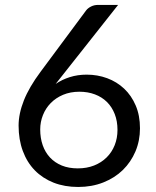

<svg xmlns="http://www.w3.org/2000/svg" viewBox="-20 -736 620 764"><path d="M325 -439Q368 -439 406.5 -424.8Q445 -410.5 474 -383.2Q503 -356 520 -316.2Q537 -276.5 537 -225.5Q537 -176 519 -133.5Q501 -91 468.8 -59.5Q436.5 -28 391 -10Q345.5 8 291 8Q237 8 193.2 -9.2Q149.5 -26.5 118.5 -58.2Q87.5 -90 70.8 -135.2Q54 -180.5 54 -236.5Q54 -283.5 75 -336.5Q96 -389.5 141.5 -450.5L323 -695Q330 -704 342.5 -710.2Q355 -716.5 371 -716.5H450L201.5 -402Q227 -419.5 258 -429.2Q289 -439 325 -439ZM140 -221Q140 -186.5 150 -158Q160 -129.5 179.2 -109Q198.5 -88.5 226.2 -77.2Q254 -66 289.5 -66Q325.5 -66 354.5 -77.5Q383.5 -89 404.2 -109.5Q425 -130 436.2 -158Q447.5 -186 447.5 -219Q447.5 -254 436.5 -282.2Q425.5 -310.5 405.5 -330.2Q385.5 -350 357.5 -360.5Q329.5 -371 296 -371Q260 -371 231 -358.8Q202 -346.5 181.8 -325.8Q161.5 -305 150.8 -277.8Q140 -250.5 140 -221Z"/></svg>

Font: LatoHex
Style: Regular
Weight: 400
Designer: Lukasz Dziedzic
Foundry: tyPoland Lukasz Dziedzic
Version: Version 1.104; Western+Polish opensource